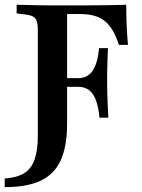

<svg xmlns="http://www.w3.org/2000/svg" viewBox="-31 -591 596 804"><path d="M127.4 -201.6V-465.3Q127.4 -490.3 122.6 -503.6Q117.7 -516.9 104.8 -523Q91.9 -529 66.1 -531.5L38.7 -534.7V-571Q55.6 -571 79 -570.2Q102.4 -569.4 128.6 -569Q154.8 -568.5 178.2 -568.5H189.5H325.8Q385.5 -568.5 427 -569.4Q468.5 -570.2 497.6 -571Q497.6 -530.6 499.2 -488.7Q500.8 -446.8 504.8 -403.2H466.9Q451.6 -450.8 430.6 -479Q409.7 -507.3 379.4 -519.8Q349.2 -532.3 303.2 -532.3H250V-201.6ZM217.7 -227.4V-263.7H378.2V-227.4ZM385.5 -98.4Q381.5 -141.9 371 -170.6Q360.5 -199.2 342.3 -213.3Q324.2 -227.4 296 -227.4V-263.7Q336.3 -263.7 357.3 -295.2Q378.2 -326.6 383.9 -389.5H421Q420.2 -358.9 419 -334.3Q417.7 -309.7 417.7 -288.7Q417.7 -267.7 417.7 -245.2Q417.7 -225 418.1 -204Q418.5 -183.1 419.8 -158.1Q421 -133.1 422.6 -98.4ZM-11.3 192.7V156.5Q38.7 153.2 69.4 134.7Q100 116.1 113.7 77.4Q127.4 38.7 127.4 -22.6V-201.6H250V-73.4Q250 21 223.4 79.8Q196.8 138.7 139.1 165.7Q81.5 192.7 -11.3 192.7Z"/></svg>

Font: Playfair 9pt
Style: Bold
Weight: 700
Designer: Claus Eggers Sørensen
Foundry: Claus Eggers Sørensen
Version: Version 2.203